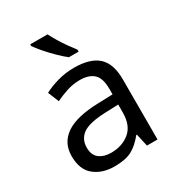

<svg xmlns="http://www.w3.org/2000/svg" viewBox="-184 -882 928 1007"><g transform="rotate(-30 280.5 -378.0)"><path d="M288 -545Q386 -545 433 -502Q480 -459 480 -365V0H416L399 -76H395Q360 -32 321.5 -11Q283 10 215 10Q142 10 94 -28.5Q46 -67 46 -149Q46 -229 109 -272.5Q172 -316 303 -320L394 -323V-355Q394 -422 365 -448Q336 -474 283 -474Q241 -474 203 -461.5Q165 -449 132 -433L105 -499Q140 -518 188 -531.5Q236 -545 288 -545ZM314 -259Q214 -255 175.5 -227Q137 -199 137 -148Q137 -103 164.5 -82Q192 -61 235 -61Q303 -61 348 -98.5Q393 -136 393 -214V-262ZM256 -766Q267 -744 283.5 -716.5Q300 -689 318.5 -663Q337 -637 352 -618V-606H293Q270 -624 241 -652.5Q212 -681 187.5 -709.5Q163 -738 151 -756V-766Z"/></g></svg>

Font: Noto Sans Mende Kikakui
Style: Regular
Weight: 400
Designer: Monotype Design Team
Foundry: Monotype Imaging Inc.
Version: Version 2.003; ttfautohint (v1.8.4.7-5d5b)